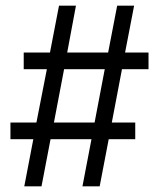

<svg xmlns="http://www.w3.org/2000/svg" viewBox="-20 -660 563 680"><path d="M66 0 98 -167H17V-226H109L146 -415H64V-474H157L189 -640H249L218 -474H363L395 -640H455L423 -474H506V-415H412L376 -226H459V-167H365L333 0H272L304 -167H159L127 0ZM171 -226H315L351 -415H207Z"/></svg>

Font: Gemunu Libre
Style: Regular
Weight: 400
Designer: Puspanada Ekanayake, Sola Matas, Pathum Egodawatta, Kosala Senevirathne
Foundry: mooniak
Version: Version 1.100